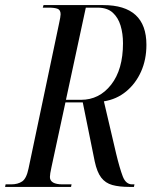

<svg xmlns="http://www.w3.org/2000/svg" viewBox="-47 -734 603 754"><path d="M-27 0 -25 -10H-3Q23 -10 40 -21.5Q57 -33 65 -72L185 -642Q191 -669 191 -678Q191 -695 179 -699.5Q167 -704 145 -704H121L124 -714H358Q528 -714 528 -558Q528 -500 507 -453Q486 -406 448.5 -375Q411 -344 361 -336L409 -131Q423 -73 435 -41.5Q447 -10 472 -10H481L479 0H461Q421 0 394 -7.5Q367 -15 350.5 -36.5Q334 -58 325 -100L278 -332H210L155 -77Q149 -50 149 -39Q149 -10 199 -10H234L232 0ZM271 -342Q343 -342 389.5 -401.5Q436 -461 436 -564Q436 -602 426.5 -633.5Q417 -665 395.5 -684.5Q374 -704 336 -704H290L212 -342Z"/></svg>

Font: Noto Serif Display ExtraCondensed
Style: Italic
Weight: 400
Width: 2
Italic angle: -12°
Designer: Monotype Design Team
Foundry: Monotype Imaging Inc.
Version: Version 2.009